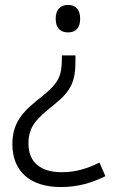

<svg xmlns="http://www.w3.org/2000/svg" viewBox="-20 -564 467 776"><path d="M304 -488C304 -526 285 -544 255 -544C225 -544 205 -526 205 -488C205 -450 225 -433 255 -433C285 -433 304 -450 304 -488ZM285 -318V-340H230V-325C230 -256 215 -227 153 -177C78 -118 30 -75 30 19C30 129 103 192 225 192C296 192 351 175 406 148L382 93C335 116 289 132 229 132C146 132 95 93 95 17C95 -53 126 -83 201 -143C267 -196 285 -235 285 -318Z"/></svg>

Font: Noto Sans Syriac Light
Style: Regular
Weight: 300
Designer: Patrick Giasson and the Monotype Design Team
Foundry: Monotype Imaging Inc.
Version: Version 3.000